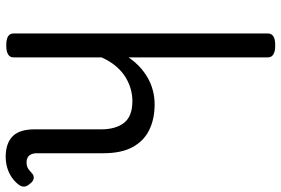

<svg xmlns="http://www.w3.org/2000/svg" viewBox="-180 -814 1010 691"><g transform="rotate(90 325.5 -468.0)"><path d="M544 17Q518 17 499 10Q480 3 468 -10Q456 -23 450.5 -42.5Q445 -62 445 -86V-326Q445 -379 421.5 -409Q398 -439 343 -439Q322 -439 300 -433Q278 -427 257 -414Q236 -401 218 -380Q200 -359 186 -328V-11Q186 2 175 8.5Q164 15 143 15Q121 15 110.5 8.5Q100 2 100 -11V-927Q100 -940 110.5 -946.5Q121 -953 143 -953Q164 -953 175 -946.5Q186 -940 186 -927V-425Q201 -447 219 -464Q237 -481 258.5 -493.5Q280 -506 304.5 -512.5Q329 -519 355 -519Q407 -519 446.5 -500Q486 -481 508.5 -440.5Q531 -400 531 -334V-96Q531 -83 535 -74.5Q539 -66 546.5 -62Q554 -58 563 -58Q574 -58 581 -61Q588 -64 594 -69.5Q600 -75 606 -80Q615 -86 624.5 -83Q634 -80 641 -70Q650 -60 651 -50.5Q652 -41 645 -31Q634 -16 618 -5Q602 6 583 11.5Q564 17 544 17Z"/></g></svg>

Font: Playwrite US Modern
Style: Regular
Weight: 400
Designer: Veronika Burian, José Scaglione
Foundry: TypeTogether
Version: Version 1.002